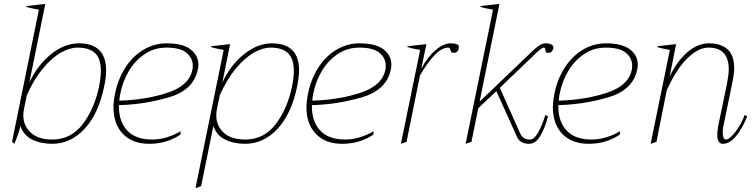

<svg xmlns="http://www.w3.org/2000/svg" viewBox="-20 -730 3870 988"><path d="M42 0 180 -680Q134 -688 115 -695L116 -699L213 -710L131 -305Q173 -395 242.5 -451Q312 -507 386 -507Q526 -507 526 -367Q526 -329 516 -285Q487 -144 415 -67Q343 10 249 10Q189 10 145 -12Q101 -34 85 -82Q78 -47 54 10ZM490 -286Q499 -333 499 -366Q499 -429 469 -457Q439 -485 379 -485Q339 -485 293 -459Q247 -433 201 -378Q155 -323 118 -240L103 -167Q100 -152 100 -137Q100 -83 138.5 -47.5Q177 -12 249 -12Q345 -12 405.5 -91Q466 -170 490 -286Z M1001 -396Q1001 -384 998 -372Q976 -266 848.5 -229Q721 -192 592 -189V-182Q592 -104 635 -58Q678 -12 763 -12Q801 -12 840 -24Q879 -36 909 -55V-38Q880 -17 838.5 -3.5Q797 10 748 10Q662 10 613 -40.5Q564 -91 564 -178Q564 -208 572 -248Q587 -323 625 -382Q663 -441 718 -474Q773 -507 838 -507Q920 -507 960.5 -476Q1001 -445 1001 -396ZM972 -392Q972 -431 940 -458Q908 -485 837 -485Q772 -485 722 -450Q672 -415 641.5 -362Q611 -309 600 -252Q595 -231 594 -212Q732 -216 843 -253Q954 -290 970 -371Q972 -378 972 -392Z M1131 -473Q1085 -481 1066 -488L1067 -492L1164 -503L1124 -305Q1166 -395 1235.5 -451Q1305 -507 1379 -507Q1519 -507 1519 -368Q1519 -338 1509 -285Q1480 -144 1408 -67Q1336 10 1242 10Q1182 10 1138 -12Q1094 -34 1078 -82L1015 228L986 238ZM1483 -286Q1492 -331 1492 -365Q1492 -428 1462 -456.5Q1432 -485 1372 -485Q1332 -485 1286 -459Q1240 -433 1194 -378Q1148 -323 1111 -240L1096 -167Q1093 -151 1093 -136Q1093 -82 1131.5 -47Q1170 -12 1242 -12Q1338 -12 1398.5 -91Q1459 -170 1483 -286Z M1994 -396Q1994 -384 1991 -372Q1969 -266 1841.5 -229Q1714 -192 1585 -189V-182Q1585 -104 1628 -58Q1671 -12 1756 -12Q1794 -12 1833 -24Q1872 -36 1902 -55V-38Q1873 -17 1831.5 -3.5Q1790 10 1741 10Q1655 10 1606 -40.5Q1557 -91 1557 -178Q1557 -208 1565 -248Q1580 -323 1618 -382Q1656 -441 1711 -474Q1766 -507 1831 -507Q1913 -507 1953.5 -476Q1994 -445 1994 -396ZM1965 -392Q1965 -431 1933 -458Q1901 -485 1830 -485Q1765 -485 1715 -450Q1665 -415 1634.5 -362Q1604 -309 1593 -252Q1588 -231 1587 -212Q1725 -216 1836 -253Q1947 -290 1963 -371Q1965 -378 1965 -392Z M2341 -480Q2335 -458 2315 -458Q2306 -458 2303 -462Q2300 -466 2297 -475.5Q2294 -485 2287 -485Q2253 -485 2215 -445Q2177 -405 2141 -341L2072 0L2043 10L2142 -473Q2096 -481 2076 -488L2077 -492L2174 -503L2148 -376Q2179 -436 2220.5 -471.5Q2262 -507 2300 -507Q2321 -507 2332.5 -501.5Q2344 -496 2341 -480Z M2827 -480Q2821 -458 2801 -458Q2792 -458 2789.5 -462Q2787 -466 2786 -475.5Q2785 -485 2778 -485Q2772 -485 2760 -475.5Q2748 -466 2742 -460L2552 -278L2656 -45Q2665 -26 2677 -19Q2689 -12 2709 -12Q2728 -12 2748.5 -47Q2769 -82 2786 -138L2800 -132Q2785 -72 2760.5 -31Q2736 10 2702 10Q2681 10 2664 1Q2647 -8 2639 -29L2534 -261L2441 -173L2406 0L2376 10L2517 -680Q2471 -688 2452 -695L2453 -699L2550 -710L2448 -207L2727 -474Q2744 -489 2758.5 -498Q2773 -507 2788 -507Q2806 -507 2818 -500.5Q2830 -494 2827 -480Z M3262 -396Q3262 -384 3259 -372Q3237 -266 3109.5 -229Q2982 -192 2853 -189V-182Q2853 -104 2896 -58Q2939 -12 3024 -12Q3062 -12 3101 -24Q3140 -36 3170 -55V-38Q3141 -17 3099.5 -3.5Q3058 10 3009 10Q2923 10 2874 -40.5Q2825 -91 2825 -178Q2825 -208 2833 -248Q2848 -323 2886 -382Q2924 -441 2979 -474Q3034 -507 3099 -507Q3181 -507 3221.5 -476Q3262 -445 3262 -396ZM3233 -392Q3233 -431 3201 -458Q3169 -485 3098 -485Q3033 -485 2983 -450Q2933 -415 2902.5 -362Q2872 -309 2861 -252Q2856 -231 2855 -212Q2993 -216 3104 -253Q3215 -290 3231 -371Q3233 -378 3233 -392Z M3825 -132Q3801 -70 3768 -30Q3735 10 3700 10Q3671 10 3671 -37Q3671 -52 3675 -78L3722 -305Q3730 -347 3730 -373Q3730 -485 3626 -485Q3574 -485 3518 -431Q3462 -377 3411 -266L3358 0L3328 10L3427 -473Q3381 -481 3362 -488V-492L3459 -503L3426 -336Q3462 -413 3515.5 -460Q3569 -507 3629 -507Q3689 -507 3723.5 -476.5Q3758 -446 3758 -379Q3758 -352 3750 -312L3702 -79Q3699 -64 3699 -48Q3699 -32 3703 -22Q3707 -12 3715 -12Q3735 -12 3767 -55Q3799 -98 3811 -138Z"/></svg>

Font: Trirong Thin
Style: Italic
Weight: 250
Italic angle: -12°
Designer: Katatrad Team
Foundry: CadsonDemak
Version: Version 1.001